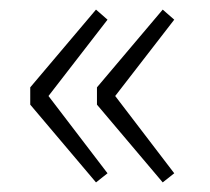

<svg xmlns="http://www.w3.org/2000/svg" viewBox="-20 -452 437 400"><path d="M180 -72 204 -91 81 -252 204 -411 180 -432 43 -270V-234ZM319 -72 343 -91 220 -252 343 -411 319 -432 182 -270V-234Z"/></svg>

Font: Source Sans Pro Light
Style: Regular
Weight: 300
Designer: Paul D. Hunt
Foundry: Adobe Systems Incorporated
Version: Version 3.006;hotconv 1.0.111;makeotfexe 2.5.65597